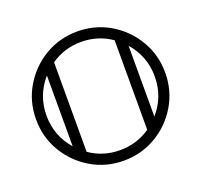

<svg xmlns="http://www.w3.org/2000/svg" viewBox="-119 -816 997 951"><g transform="rotate(-20 379.5 -340.5)"><path d="M379.4 0Q285.6 0 208.3 -45.9Q130.9 -91.8 85 -169.2Q39.1 -246.6 39.1 -340.3Q39.1 -434.1 85 -511.5Q130.9 -588.9 208.3 -634.8Q285.6 -680.7 379.4 -680.7Q473.1 -680.7 550.5 -634.8Q627.9 -588.9 673.8 -511.5Q719.7 -434.1 719.7 -340.3Q719.7 -246.6 673.8 -169.2Q627.9 -91.8 550.5 -45.9Q473.1 0 379.4 0ZM164.1 -153.8V-526.9Q94.2 -446.8 94.2 -340.3Q94.2 -233.9 164.1 -153.8ZM379.4 -55.2Q468.3 -55.2 539.1 -104.5V-576.2Q468.3 -625.5 379.4 -625.5Q290.5 -625.5 219.7 -576.2V-104.5Q290.5 -55.2 379.4 -55.2ZM594.7 -153.8Q664.6 -233.9 664.6 -340.3Q664.6 -446.8 594.7 -526.9Z"/></g></svg>

Font: X Company
Style: Regular
Weight: 400
Designer: GGBotNet
Foundry: GGBotNet
Version: 0.90